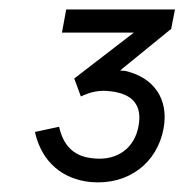

<svg xmlns="http://www.w3.org/2000/svg" viewBox="-20 -720 390 406"><path d="M172 -335C252 -328 313 -376 326 -449C337 -510 306 -556 245 -570L234 -571L342 -659L350 -700H120L111 -651H263L137 -554L151 -516C172 -526 191 -530 213 -527C261 -522 281 -497 273 -454C265 -407 228 -380 179 -385C139 -388 117 -409 107 -444L105 -452L54 -441L55 -436C70 -377 112 -341 172 -335Z"/></svg>

Font: Fixel Display Light
Style: Italic
Weight: 300
Italic angle: -10°
Designer: AlfaBravo + MacPaw
Foundry: Kyrylo Tkachov, Marchela Mozhyna, Serhii Makarenko, Maria Weinstein, Zakhar Kryvoshyya
Version: Version 1.210;Glyphs 3.2 (3217)